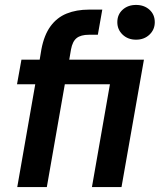

<svg xmlns="http://www.w3.org/2000/svg" viewBox="-20 -759 648 779"><path d="M50 0 123 -417H49L67 -517H141L148 -559Q159 -617 185 -652.5Q211 -688 250.5 -704Q290 -720 341 -720H395L377 -618H341Q308 -618 291 -604.5Q274 -591 268 -558L261 -517H564L473 0H353L426 -417H243L170 0ZM532 -598Q499 -598 477.5 -618.5Q456 -639 456 -669Q456 -700 477.5 -719.5Q499 -739 532 -739Q565 -739 586.5 -719.5Q608 -700 608 -669Q608 -639 586.5 -618.5Q565 -598 532 -598Z"/></svg>

Font: DM Sans 11pt SemiBold
Style: Italic
Weight: 600
Italic angle: -10°
Version: Version 4.004;gftools[0.9.30]